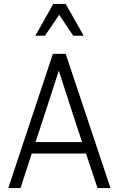

<svg xmlns="http://www.w3.org/2000/svg" viewBox="-20 -953 602 973"><path d="M474 0 416 -175H141L84 0H22L248 -680H313L540 0ZM203 -363 160 -233H396L353 -363L278 -595ZM351 -772 280 -878 208 -772H159L250 -933H313L404 -772Z"/></svg>

Font: Inria Sans Light
Style: Regular
Weight: 300
Designer: Black Foundry Team
Foundry: Black Foundry
Version: Version 1.2; ttfautohint (v1.8.3)